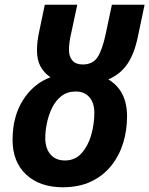

<svg xmlns="http://www.w3.org/2000/svg" viewBox="-20 -780 630 810"><path d="M245 10Q148 10 90.5 -43.5Q33 -97 33 -190Q33 -289 77.5 -358.5Q122 -428 193 -454Q166 -472 151 -499.5Q136 -527 136 -567Q136 -606 146 -650L169 -760H306L281 -643Q276 -622 273.5 -604Q271 -586 271 -570Q271 -541 285.5 -524.5Q300 -508 329 -508Q372 -508 392 -539.5Q412 -571 426 -637L452 -760H590L562 -627Q548 -557 519 -512.5Q490 -468 437 -445Q516 -398 516 -289Q516 -230 499.5 -176.5Q483 -123 449.5 -81Q416 -39 365 -14.5Q314 10 245 10ZM254 -103Q297 -103 324.5 -134Q352 -165 365 -211Q378 -257 378 -305Q378 -346 357 -370Q336 -394 300 -394Q264 -394 239.5 -375Q215 -356 200 -325.5Q185 -295 178 -261Q171 -227 171 -198Q171 -154 193 -128.5Q215 -103 254 -103Z"/></svg>

Font: Noto Sans SemiCondensed
Style: Bold Italic
Weight: 700
Width: 4
Italic angle: -12°
Designer: Monotype Design Team
Foundry: Monotype Imaging Inc.
Version: Version 2.013; ttfautohint (v1.8.4.7-5d5b)